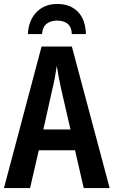

<svg xmlns="http://www.w3.org/2000/svg" viewBox="-20 -950 574 970"><path d="M403 0 359 -191H176L132 0H0L190 -715H343L534 0ZM336 -296 290 -496Q283 -526 277 -558Q271 -590 267 -617Q263 -589 257 -557.5Q251 -526 244 -497L199 -296ZM269 -930Q335 -930 373.5 -890.5Q412 -851 414 -778H343Q341 -815 321 -830.5Q301 -846 268 -846Q238 -846 217 -831Q196 -816 192 -778H121Q124 -847 164.5 -888.5Q205 -930 269 -930Z"/></svg>

Font: Avrile Sans Condensed SemiBold
Style: Regular
Weight: 600
Width: 3
Designer: Monotype Design Team
Foundry: Monotype Imaging Inc.
Version: Version 2.001;September 10, 2019;FontCreator 11.5.0.2425 64-